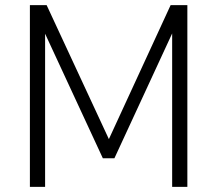

<svg xmlns="http://www.w3.org/2000/svg" viewBox="-20 -725 842 745"><path d="M96 0V-705H161L410 -169H395L642 -705H707V0H648V-619H659L424 -111H379L143 -620H155V0Z"/></svg>

Font: Nunito Sans 10pt SemiCondensed Light
Style: Regular
Weight: 300
Width: 4
Designer: Vernon Adams
Foundry: Vernon Adams
Version: Version 3.101;gftools[0.9.27]